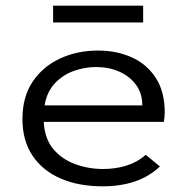

<svg xmlns="http://www.w3.org/2000/svg" viewBox="-20 -646 665 676"><path d="M341 10Q257 10 193.5 -17.5Q130 -45 94.5 -98Q59 -151 59 -227Q59 -305 95 -358.5Q131 -412 191.5 -440Q252 -468 325 -468Q390 -468 443 -444.5Q496 -421 528 -372.5Q560 -324 560 -250Q560 -242 559 -233.5Q558 -225 557 -217H134Q137 -158 167.5 -121.5Q198 -85 245 -68Q292 -51 343 -51Q387 -51 425.5 -63Q464 -75 493 -101L543 -60Q470 10 341 10ZM137 -275H481Q481 -318 458.5 -348Q436 -378 399.5 -394Q363 -410 318 -410Q279 -410 240.5 -396.5Q202 -383 173.5 -353Q145 -323 137 -275ZM167 -567V-626H484V-567Z"/></svg>

Font: Inconsolata Expanded Thin
Style: Regular
Weight: 100
Width: 7
Monospace: yes
Designer: Raph Levien, Cyreal, Brenton Simpson
Foundry: Raph Levien, Cyreal, Google
Version: Version 3.100; ttfautohint (v1.8.4.7-5d5b)